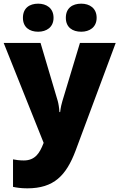

<svg xmlns="http://www.w3.org/2000/svg" viewBox="-21 -838 651 1047"><path d="M104 -741C104 -689 140 -665 187 -665C232 -665 271 -689 271 -741C271 -794 232 -818 187 -818C140 -818 104 -794 104 -741ZM338 -741C338 -689 374 -665 422 -665C467 -665 506 -689 506 -741C506 -794 467 -818 422 -818C374 -818 338 -794 338 -741ZM-1 -604 217 -59 215 -54C196 -6 172 37 109 37C86 37 64 34 50 31V181C69 185 93 189 128 189C273 189 340 119 391 -16L610 -604H415L319 -286C315 -273 310 -253 307 -227H303C302 -248 298 -273 294 -287L200 -604Z"/></svg>

Font: Noto Sans Tamil UI Black
Style: Regular
Weight: 900
Designer: Jelle Bosma - Monotype Design Team
Foundry: Monotype Imaging Inc.
Version: Version 2.004